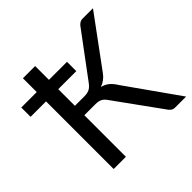

<svg xmlns="http://www.w3.org/2000/svg" viewBox="-176 -894 1072 1072"><g transform="rotate(-45 360.0 -358.0)"><path d="M713.5 0H626.5Q612 0 601.8 -7.8Q591.5 -15.5 582.5 -30.5L393 -293Q380 -312.5 365 -320.2Q350 -328 324 -328H238V0H141.5V-534H19.5V-607.5H141.5V-716.5H238V-607.5H380.5V-534H238V-402.5H312.5Q335 -402.5 350.8 -409.5Q366.5 -416.5 382 -437L569.5 -689Q577 -701 587.8 -708.8Q598.5 -716.5 613 -716.5H694.5L478 -422Q453.5 -387.5 415 -374.5Q441.5 -367.5 459.8 -352.2Q478 -337 494.5 -310Z"/></g></svg>

Font: Lato
Style: Regular
Weight: 400
Designer: Lukasz Dziedzic with Adam Twardoch and Botio Nikoltchev
Foundry: tyPoland Lukasz Dziedzic
Version: Version 2.010; 2014-09-01; http://www.latofonts.com/; ttfaut